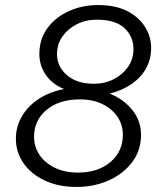

<svg xmlns="http://www.w3.org/2000/svg" viewBox="-20 -731 642 761"><path d="M283 10Q212 10 157.5 -15.5Q103 -41 73 -84.5Q43 -128 43 -181Q43 -229 66.5 -269.5Q90 -310 133 -338.5Q176 -367 234 -378Q186 -398 161 -435Q136 -472 136 -517Q136 -576 168 -619.5Q200 -663 253 -687Q306 -711 369 -711Q437 -711 483.5 -687.5Q530 -664 554.5 -625Q579 -586 579 -541Q579 -497 559.5 -461Q540 -425 503 -399Q466 -373 415 -360Q470 -338 504.5 -295Q539 -252 539 -197Q539 -135 504 -88.5Q469 -42 411 -16Q353 10 283 10ZM352 -399Q395 -399 430.5 -417Q466 -435 487.5 -466Q509 -497 509 -536Q509 -586 473.5 -619.5Q438 -653 363 -653Q320 -653 284.5 -635Q249 -617 227.5 -586.5Q206 -556 206 -516Q206 -467 245.5 -433Q285 -399 352 -399ZM289 -47Q369 -47 418 -89Q467 -131 467 -197Q467 -236 446 -267.5Q425 -299 387 -318Q349 -337 296 -337Q214 -337 164.5 -295.5Q115 -254 115 -189Q115 -150 136 -118Q157 -86 196.5 -66.5Q236 -47 289 -47Z"/></svg>

Font: Red Hat Text
Style: Italic
Weight: 400
Italic angle: -12°
Designer: Pentagram, MCKL
Foundry: Pentagram, MCKL
Version: Version 1.023